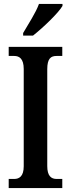

<svg xmlns="http://www.w3.org/2000/svg" viewBox="-20 -951 358 971"><path d="M97 -784V-771H147C199 -812 276 -886 296 -921V-931H177C161 -886 124 -831 97 -784ZM24 0H295V-46H266C239 -46 219 -61 219 -111V-601C219 -655 237 -668 266 -668H295V-714H24V-668H52C77 -668 100 -655 100 -602V-110C100 -59 77 -46 52 -46H24Z"/></svg>

Font: Noto Serif Hebrew ExtraCondensed SemiBold
Style: Regular
Weight: 600
Width: 2
Designer: Monotype Design Team
Foundry: Monotype Imaging Inc.
Version: Version 2.004